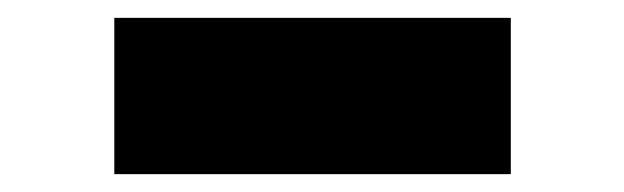

<svg xmlns="http://www.w3.org/2000/svg" viewBox="-20 -398 699 215"><path d="M108 -203V-378H552V-203Z"/></svg>

Font: Lexend Tera Black
Style: Regular
Weight: 900
Version: Version 1.007